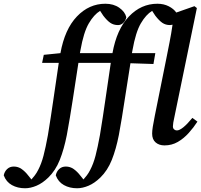

<svg xmlns="http://www.w3.org/2000/svg" viewBox="-174 -763 1075 1026"><path d="M389 -743Q433 -743 463.5 -721.5Q494 -700 501 -671Q497 -652 484.5 -640.5Q472 -629 457 -629Q433 -629 415.5 -641Q398 -653 378 -679L361 -705Q328 -685 300.5 -638Q273 -591 256 -495Q255 -491 254.5 -487Q254 -483 253 -479H423H427Q450 -607 515 -675Q580 -743 667 -743Q701 -743 727.5 -729.5Q754 -716 768 -696L865 -730L878 -720L758 -138Q750 -103 750 -88Q750 -77 756.5 -71.5Q763 -66 771 -66Q799 -66 854 -133L881 -113Q861 -82 834.5 -52.5Q808 -23 776 -4.5Q744 14 705 14Q676 14 657.5 -2Q639 -18 639 -49Q639 -64 642.5 -86Q646 -108 653 -143L715 -451Q723 -492 732 -537Q741 -582 748 -631Q740 -629 735 -629Q711 -629 693.5 -641Q676 -653 656 -679L639 -705Q606 -685 578.5 -638Q551 -591 534 -495Q533 -491 532.5 -487Q532 -483 531 -479H656L646 -421L523 -425Q507 -328 492.5 -230.5Q478 -133 461 -41Q446 35 423.5 91.5Q401 148 362 186Q331 216 299 229.5Q267 243 238 243Q198 243 167.5 226Q137 209 124 174Q128 154 142 140.5Q156 127 178 127Q201 127 220 140.5Q239 154 255 175L272 196Q281 186 290.5 173.5Q300 161 308 145Q325 113 336.5 69Q348 25 360 -41Q376 -138 389.5 -232.5Q403 -327 418 -427H245Q230 -330 215 -231.5Q200 -133 183 -41Q168 35 145.5 91.5Q123 148 84 186Q53 216 21 229.5Q-11 243 -40 243Q-80 243 -110.5 226Q-141 209 -154 174Q-150 154 -136 140.5Q-122 127 -100 127Q-77 127 -58 140.5Q-39 154 -23 175L-6 196Q3 186 12.5 173.5Q22 161 30 145Q47 113 58.5 69Q70 25 82 -41Q98 -138 111.5 -232.5Q125 -327 140 -427H51L60 -470L149 -479Q172 -607 237 -675Q302 -743 389 -743Z"/></svg>

Font: Source Serif Pro SemiBold
Style: Italic
Weight: 600
Italic angle: -12°
Designer: Frank Grießhammer
Foundry: Adobe Systems Incorporated
Version: Version 3.001;hotconv 1.0.111;makeotfexe 2.5.65597